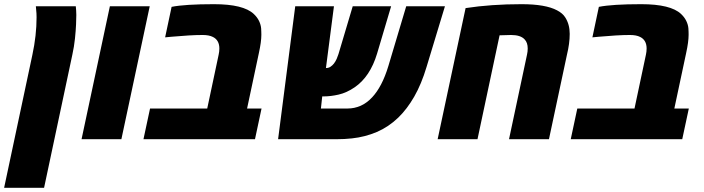

<svg xmlns="http://www.w3.org/2000/svg" viewBox="-87 -662 3347 913"><path d="M-67.4 231 66.9 -400.9Q86.9 -493.7 86.9 -580.1Q86.9 -588.9 86.4 -598.6Q85.9 -608.4 83.5 -632.3H273.4Q274.4 -622.6 275.1 -612.3Q275.9 -602.1 275.9 -590.8Q275.9 -576.2 274.7 -546.4Q273.4 -516.6 269.5 -478.8Q265.6 -440.9 256.8 -400.9L122.6 231Z M300.8 0 435.5 -632.3H625L490.2 0Z M595.2 0 626.5 -146H898.4L952.6 -401.4Q956.1 -416.5 956.1 -431.2Q956.1 -471.2 925.3 -486.3Q907.2 -495.6 876.5 -495.6Q846.2 -495.6 809.3 -493.4Q772.5 -491.2 729 -487.3L698.2 -484.4L729 -629.4Q792.5 -642.1 930.7 -642.1Q1070.3 -642.1 1119.6 -595.7Q1136.2 -580.1 1144.8 -562.3Q1153.3 -544.4 1154.8 -526.9Q1155.3 -518.1 1155.5 -510.5Q1155.8 -502.9 1155.8 -496.6Q1155.8 -463.4 1144 -409.7L1087.9 -146H1156.7L1125.5 0Z M1235.4 0 1316.9 -632.3H1501L1462.9 -338.4Q1475.1 -338.4 1484.4 -344.5Q1493.7 -350.6 1501 -359.9Q1508.8 -370.1 1514.2 -382.6Q1519.5 -395 1522.5 -404.8L1590.3 -632.3H1772.9L1706.1 -407.2Q1672.9 -296.9 1599.1 -246.6Q1561 -220.7 1523.2 -212.2Q1485.4 -203.6 1453.1 -203.6H1445.3L1439 -146H1565.9Q1598.1 -146 1627.7 -158.9Q1657.2 -171.9 1682.6 -199.2Q1705.6 -223.6 1725.1 -260.7Q1744.6 -297.9 1759.8 -348.1L1844.7 -632.3H2028.8L1941.4 -343.8Q1917 -262.2 1882.8 -202.6Q1848.6 -143.1 1806.6 -102.5Q1760.3 -58.1 1704.8 -34.4Q1649.4 -10.7 1586.4 -3.9Q1569.3 -2 1550.8 -1Q1532.2 0 1512.7 0Z M1994.1 0 2127 -623.5Q2248.5 -642.1 2393.1 -642.1Q2507.3 -642.1 2562 -612.8Q2588.4 -599.1 2600.6 -579.6Q2622.1 -546.4 2622.1 -501Q2622.1 -455.1 2608.9 -401.4L2523.4 0H2333.5L2418.9 -401.4Q2422.4 -416.5 2422.4 -431.2Q2422.4 -459.5 2407.7 -474.6Q2388.7 -495.6 2343.3 -495.6Q2317.9 -495.6 2288.6 -494.1L2183.6 0Z M2627 0 2658.2 -146H2930.2L2984.4 -401.4Q2987.8 -416.5 2987.8 -431.2Q2987.8 -471.2 2957 -486.3Q2939 -495.6 2908.2 -495.6Q2877.9 -495.6 2841.1 -493.4Q2804.2 -491.2 2760.7 -487.3L2730 -484.4L2760.7 -629.4Q2824.2 -642.1 2962.4 -642.1Q3102.1 -642.1 3151.4 -595.7Q3168 -580.1 3176.5 -562.3Q3185.1 -544.4 3186.5 -526.9Q3187 -518.1 3187.3 -510.5Q3187.5 -502.9 3187.5 -496.6Q3187.5 -463.4 3175.8 -409.7L3119.6 -146H3188.5L3157.2 0Z"/></svg>

Font: Open Sans ExtraBold
Style: Italic
Weight: 800
Italic angle: -12°
Designer: Monotype Design Team
Foundry: Monotype Imaging Inc.
Version: Version 3.000; ttfautohint (v1.8.4)